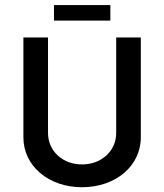

<svg xmlns="http://www.w3.org/2000/svg" viewBox="-20 -746 661 773"><path d="M197.3 -663.1H424.3V-725.6H197.3ZM310.1 7.8C445.8 7.8 546.9 -78.1 546.9 -192.9V-595.2H447.8V-210.9C447.8 -138.2 388.7 -84 310.1 -84C231.9 -84 173.3 -138.2 173.3 -210.9V-595.2H74.2V-192.9C74.2 -78.1 175.3 7.8 310.1 7.8Z"/></svg>

Font: Now SemiBold
Style: Regular
Weight: 600
Designer: Alfredo Marco Pradil
Foundry: Alfredo Marco Pradil
Version: Version 1.200;hotconv 1.0.109;makeotfexe 2.5.65596